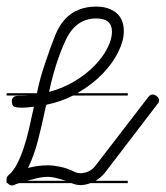

<svg xmlns="http://www.w3.org/2000/svg" viewBox="-20 -570 503 583"><path d="M368 -14H255Q239 -8 224 -8Q211 -8 197 -14H38L26 -10L24 -8Q20 -7 16 -7Q10 -7 5 -12L3 -14H0V-21Q0 -23 0 -26Q0 -34 7 -39Q21 -51 32 -72.5Q43 -94 52 -121Q61 -148 68.5 -180.5Q76 -213 83 -246Q74 -245 64.5 -244Q55 -243 46 -243Q31 -243 23.5 -246Q16 -249 16 -262Q16 -279 35 -279Q54 -279 69 -280H0V-287H92Q102 -335 117 -378Q132 -424 149 -466Q169 -514 207 -535L223 -542Q245 -550 272 -550Q297 -550 315 -542L328 -535L333 -531Q356 -512 356 -475Q356 -447 339.5 -413Q323 -379 292.5 -347Q262 -315 218 -289L215 -287H368V-280H202Q165 -261 121 -252L119 -246Q108 -193 95.5 -144.5Q83 -96 65 -60Q95 -68 126 -68Q142 -68 163.5 -63.5Q185 -59 209 -47Q216 -44 224 -44Q236 -44 248.5 -49.5Q261 -55 270 -67L430 -275Q436 -283 443 -283Q450 -283 456.5 -277.5Q463 -272 463 -266Q463 -258 458 -254L299 -46Q287 -31 270 -21H368ZM272 -514Q209 -514 178 -445Q148 -380 129 -291Q171 -302 206 -323Q241 -344 266.5 -370Q292 -396 306 -423.5Q320 -451 320 -474Q320 -514 272 -514ZM156 -28Q139 -33 124 -33Q106 -33 81 -26Q72 -24 62 -21H180Q168 -25 156 -28Z"/></svg>

Font: Gruenewald VA 3. Klasse
Style: Regular
Weight: 400
Designer: Peter Wiegel
Foundry: Peter Wiegel, nach dem Schriftentwurf von Dr. H. Gr¸newald
Version: Version 0.007